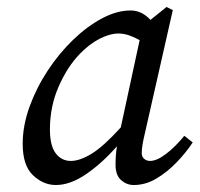

<svg xmlns="http://www.w3.org/2000/svg" viewBox="-20 -517 572 550"><path d="M123 -146Q123 -100 139.5 -78Q156 -56 183 -56Q209 -56 243 -77Q277 -98 326 -152L380 -402Q366 -410 350.5 -415.5Q335 -421 319 -421Q295 -421 265.5 -406Q236 -391 209 -363Q173 -326 148 -269Q123 -212 123 -146ZM363 13Q343 13 327 -1Q311 -15 311 -45Q311 -74 315 -98Q272 -49 226.5 -18Q181 13 140 13Q104 13 74.5 -15Q45 -43 45 -105Q45 -157 64.5 -211Q84 -265 116.5 -314.5Q149 -364 189.5 -403Q230 -442 272.5 -464.5Q315 -487 354 -487Q371 -487 385 -480Q399 -473 411 -460L457 -497L475 -488L395 -135Q386 -98 386 -78Q386 -68 393 -62Q400 -56 410 -56Q429 -56 455.5 -76Q482 -96 508 -128L532 -109Q513 -80 486 -52Q459 -24 428 -5.5Q397 13 363 13Z"/></svg>

Font: Source Serif Pro
Style: Italic
Weight: 400
Italic angle: -12°
Designer: Frank Grießhammer
Foundry: Adobe Systems Incorporated
Version: Version 3.001;hotconv 1.0.111;makeotfexe 2.5.65597